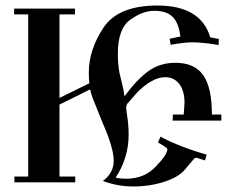

<svg xmlns="http://www.w3.org/2000/svg" viewBox="-20 -659 846 694"><path d="M560 -165Q629 -128 727 -100L721 -79Q691 -89 689 -89Q685 -89 680 -83.5Q675 -78 650 -48Q627 -19 574 -2Q521 15 463 15Q404 15 352 -5Q391 -34 391 -78Q391 -125 350 -217Q328 -272 314 -307Q309 -321 306 -336L195 -281V-21H252V0H32V-21H82V-607H31V-628H251V-607H195V-305L303 -358Q301 -376 301 -397Q301 -479 354 -559Q407 -639 549 -639Q706 -639 740 -524L771 -518L770 -496L754 -499Q705 -506 676 -506Q646 -506 597 -497L593 -519L632 -527Q626 -577 603.5 -598.5Q581 -620 538 -620Q495 -620 450 -587Q406 -555 406 -465Q406 -426 412 -395Q422 -355 426 -336L430 -311Q475 -372 516.5 -402Q558 -432 614 -432Q683 -432 714.5 -387.5Q746 -343 746 -245H780V-223H604L605 -245H644L647 -286Q647 -331 628 -355.5Q609 -380 577 -380Q531 -380 476 -325L440 -284Q436 -277 436 -268L439 -245Q445 -207 445 -173Q445 -88 398 -17Q414 -13 436 -13Q502 -13 543 -57Q585 -100 585 -120Q585 -125 551 -144Z"/></svg>

Font: Pochaevsk Unicode
Style: Normal
Weight: 400
Version: Version 1.1